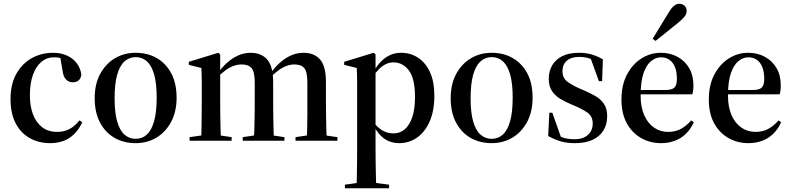

<svg xmlns="http://www.w3.org/2000/svg" viewBox="-20 -749 4218 1022"><path d="M247 13Q186 13 138 -14Q90 -41 63 -93.5Q36 -146 36 -221Q36 -302 67.5 -357Q99 -412 150 -440Q201 -468 262 -468Q306 -468 338.5 -452.5Q371 -437 390 -410.5Q409 -384 413 -351Q410 -331 398.5 -321Q387 -311 367 -311Q347 -311 332 -325.5Q317 -340 313 -372L300 -449L340 -421Q323 -436 304 -440Q285 -444 268 -444Q229 -444 200 -419.5Q171 -395 155 -349.5Q139 -304 139 -241Q139 -186 155 -142Q171 -98 203.5 -72.5Q236 -47 284 -47Q310 -47 331.5 -54.5Q353 -62 370.5 -75.5Q388 -89 403 -108L418 -98Q400 -60 374.5 -35Q349 -10 317 1.5Q285 13 247 13Z M702 13Q639 13 590 -15Q541 -43 512.5 -96.5Q484 -150 484 -226Q484 -302 513.5 -356Q543 -410 592 -439Q641 -468 702 -468Q766 -468 815 -439.5Q864 -411 892 -358Q920 -305 920 -229Q920 -154 890.5 -99.5Q861 -45 812 -16Q763 13 702 13ZM702 -10Q737 -10 762 -33Q787 -56 800.5 -104.5Q814 -153 814 -229Q814 -305 800.5 -352.5Q787 -400 762 -422.5Q737 -445 702 -445Q668 -445 642.5 -422Q617 -399 603.5 -350.5Q590 -302 590 -226Q590 -151 603.5 -103Q617 -55 642.5 -32.5Q668 -10 702 -10Z M989 0V-19L1080 -32H1124L1213 -19V0ZM1050 0Q1052 -24 1052.5 -61.5Q1053 -99 1053.5 -138.5Q1054 -178 1054 -211V-249Q1054 -279 1054 -302Q1054 -325 1053.5 -345.5Q1053 -366 1052 -387L985 -404V-420L1142 -468L1152 -459V-366V-360V-211Q1152 -178 1152.5 -138.5Q1153 -99 1154 -61.5Q1155 -24 1157 0ZM1272 0V-19L1361 -32H1406L1494 -19V0ZM1330 0Q1333 -24 1334 -61.5Q1335 -99 1335.5 -138.5Q1336 -178 1336 -211V-310Q1336 -366 1319.5 -386Q1303 -406 1266 -406Q1244 -406 1222.5 -398Q1201 -390 1180 -374.5Q1159 -359 1137 -337L1132 -357H1138Q1160 -389 1187.5 -414Q1215 -439 1247 -453.5Q1279 -468 1314 -468Q1371 -468 1402.5 -432Q1434 -396 1434 -312V-211Q1434 -178 1434.5 -138.5Q1435 -99 1436 -61.5Q1437 -24 1438 0ZM1553 0V-19L1642 -32H1686L1776 -19V0ZM1612 0Q1614 -24 1615 -61.5Q1616 -99 1616 -138.5Q1616 -178 1616 -211V-310Q1616 -366 1600 -386Q1584 -406 1547 -406Q1526 -406 1504.5 -398Q1483 -390 1461.5 -374Q1440 -358 1418 -336L1412 -357H1419Q1441 -389 1468.5 -414Q1496 -439 1528 -453.5Q1560 -468 1596 -468Q1653 -468 1684 -432Q1715 -396 1715 -312V-211Q1715 -178 1715.5 -138.5Q1716 -99 1717 -61.5Q1718 -24 1720 0Z M1816 253V234L1907 221H1950L2051 234V253ZM1877 253Q1879 228 1879.5 191.5Q1880 155 1880.5 115Q1881 75 1881 42V-249Q1881 -279 1881 -302Q1881 -325 1880.5 -345.5Q1880 -366 1879 -387L1812 -404V-420L1969 -468L1979 -459V-376V-372V-79V-75V42Q1979 75 1979.5 115Q1980 155 1981 191.5Q1982 228 1983 253ZM2105 13Q2078 13 2052.5 3.5Q2027 -6 2005.5 -28Q1984 -50 1966 -85H1953L1960 -106Q1991 -69 2016.5 -54Q2042 -39 2076 -39Q2108 -39 2133.5 -60Q2159 -81 2174 -124Q2189 -167 2189 -233Q2189 -331 2156.5 -374Q2124 -417 2074 -417Q2052 -417 2032.5 -407Q2013 -397 1996 -379.5Q1979 -362 1963 -339L1957 -364H1968Q1983 -395 2004.5 -418Q2026 -441 2053.5 -454.5Q2081 -468 2115 -468Q2165 -468 2205 -442Q2245 -416 2268.5 -365.5Q2292 -315 2292 -239Q2292 -160 2267.5 -103.5Q2243 -47 2200.5 -17Q2158 13 2105 13Z M2597 13Q2534 13 2485 -15Q2436 -43 2407.5 -96.5Q2379 -150 2379 -226Q2379 -302 2408.5 -356Q2438 -410 2487 -439Q2536 -468 2597 -468Q2661 -468 2710 -439.5Q2759 -411 2787 -358Q2815 -305 2815 -229Q2815 -154 2785.5 -99.5Q2756 -45 2707 -16Q2658 13 2597 13ZM2597 -10Q2632 -10 2657 -33Q2682 -56 2695.5 -104.5Q2709 -153 2709 -229Q2709 -305 2695.5 -352.5Q2682 -400 2657 -422.5Q2632 -445 2597 -445Q2563 -445 2537.5 -422Q2512 -399 2498.5 -350.5Q2485 -302 2485 -226Q2485 -151 2498.5 -103Q2512 -55 2537.5 -32.5Q2563 -10 2597 -10Z M3040 13Q2998 13 2965 3.5Q2932 -6 2898 -25L2904 -149H2920L2967 -16H2933V-35Q2958 -22 2981.5 -15Q3005 -8 3040 -8Q3071 -8 3092 -19Q3113 -30 3124 -48.5Q3135 -67 3135 -91Q3135 -130 3107.5 -149Q3080 -168 3043 -184L3015 -196Q2987 -208 2960.5 -224Q2934 -240 2917.5 -265.5Q2901 -291 2901 -330Q2901 -370 2919 -401Q2937 -432 2972.5 -450Q3008 -468 3062 -468Q3100 -468 3130 -459Q3160 -450 3189 -433L3185 -317H3168L3123 -441H3160V-413Q3138 -431 3115 -438.5Q3092 -446 3062 -446Q3020 -446 2997 -425.5Q2974 -405 2974 -371Q2974 -333 3001 -313.5Q3028 -294 3065 -278L3093 -266Q3122 -253 3149.5 -237.5Q3177 -222 3194.5 -196.5Q3212 -171 3212 -130Q3212 -87 3192 -54.5Q3172 -22 3134 -4.5Q3096 13 3040 13Z M3499 13Q3440 13 3392 -14.5Q3344 -42 3316 -93.5Q3288 -145 3288 -219Q3288 -297 3317.5 -352.5Q3347 -408 3394.5 -438Q3442 -468 3497 -468Q3548 -468 3587.5 -446Q3627 -424 3649 -385.5Q3671 -347 3671 -295Q3671 -279 3669.5 -268Q3668 -257 3665 -247H3327V-270H3522Q3557 -270 3570 -283Q3583 -296 3583 -329Q3583 -367 3572.5 -392.5Q3562 -418 3543 -431Q3524 -444 3498 -444Q3471 -444 3446 -424Q3421 -404 3405.5 -359.5Q3390 -315 3390 -239Q3390 -179 3409 -136Q3428 -93 3461 -70Q3494 -47 3536 -47Q3577 -47 3606.5 -64Q3636 -81 3659 -108L3673 -98Q3655 -59 3628.5 -34.5Q3602 -10 3569 1.5Q3536 13 3499 13ZM3454 -543Q3465 -561 3478 -582Q3491 -603 3506 -628Q3521 -653 3538 -680Q3553 -706 3567 -717.5Q3581 -729 3596 -729Q3611 -729 3623 -719Q3635 -709 3635 -690Q3635 -675 3624 -661Q3613 -647 3589 -627Q3565 -608 3544 -591Q3523 -574 3505 -559.5Q3487 -545 3469 -531Z M3964 13Q3905 13 3857 -14.5Q3809 -42 3781 -93.5Q3753 -145 3753 -219Q3753 -297 3782.5 -352.5Q3812 -408 3859.5 -438Q3907 -468 3962 -468Q4013 -468 4052.5 -446Q4092 -424 4114 -385.5Q4136 -347 4136 -295Q4136 -279 4134.5 -268Q4133 -257 4130 -247H3792V-270H3987Q4022 -270 4035 -283Q4048 -296 4048 -329Q4048 -367 4037.5 -392.5Q4027 -418 4008 -431Q3989 -444 3963 -444Q3936 -444 3911 -424Q3886 -404 3870.5 -359.5Q3855 -315 3855 -239Q3855 -179 3874 -136Q3893 -93 3926 -70Q3959 -47 4001 -47Q4042 -47 4071.5 -64Q4101 -81 4124 -108L4138 -98Q4120 -59 4093.5 -34.5Q4067 -10 4034 1.5Q4001 13 3964 13Z"/></svg>

Font: Source Serif 4 60pt SemiBold
Style: Regular
Weight: 600
Version: Version 4.004;hotconv 1.0.116;makeotfexe 2.5.65601